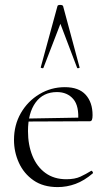

<svg xmlns="http://www.w3.org/2000/svg" viewBox="-20 -750 445 782"><path d="M215 12Q156 12 116.5 -15.5Q77 -43 57 -87Q37 -131 37 -180Q37 -241 65 -289.5Q93 -338 140.5 -366.5Q188 -395 244 -395Q301 -395 329 -364Q357 -333 357 -281Q357 -268 354.5 -262Q352 -256 345 -256H298Q303 -318 278.5 -346.5Q254 -375 212 -375Q156 -375 125 -332.5Q94 -290 94 -216Q94 -160 112 -115.5Q130 -71 165 -45.5Q200 -20 250 -20Q285 -20 307.5 -30.5Q330 -41 351 -54Q353 -56 356.5 -51.5Q360 -47 358 -44Q323 -14 287.5 -1Q252 12 215 12ZM81 -255 80 -267 308 -271V-256ZM304 -476Q306 -474 300.5 -472.5Q295 -471 294 -474L226 -653L157 -474Q156 -471 150.5 -472.5Q145 -474 146 -476L214 -725Q215 -730 225 -730Q235 -730 237 -725Z"/></svg>

Font: Cormorant Infant Light
Style: Regular
Weight: 300
Designer: Christian Thalmann (Catharsis Fonts)
Foundry: Catharsis Fonts
Version: Version 4.001